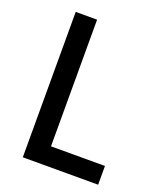

<svg xmlns="http://www.w3.org/2000/svg" viewBox="-133 -800 745 886"><g transform="rotate(20 239.0 -357.0)"><path d="M85 0H455V-92H190V-714H85Z"/></g></svg>

Font: Noto Sans Thai Looped SemiCondensed Medium
Style: Regular
Weight: 500
Width: 4
Designer: Sasikarn Vongin, Ben Mitchell
Foundry: The Fontpad Ltd
Version: Version 1.001